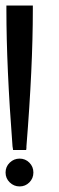

<svg xmlns="http://www.w3.org/2000/svg" viewBox="-21 -654 211 690"><path d="M97 -634V-626V-619Q97 -414 74 -128V-122L73 -115H66H59H39H32H26L25 -122L24 -128Q2 -414 2 -619V-626V-634H9H17H82H89ZM84.5 1.5Q70 16 49.5 16Q29 16 14 1.5Q-1 -13 -1 -34Q-1 -55 14 -69.5Q29 -84 49.5 -84Q70 -84 84.5 -69.5Q99 -55 99 -34Q99 -13 84.5 1.5Z"/></svg>

Font: Loyal Sans
Style: Boldv1
Weight: 700
Version: Version 001.000